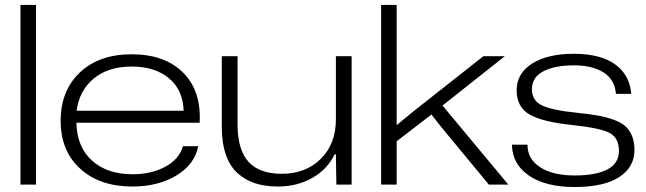

<svg xmlns="http://www.w3.org/2000/svg" viewBox="-20 -749 2621 779"><path d="M63 0V-729H126V0Z M517.1 7.8Q384.8 7.8 305.4 -64.5Q226.1 -136.7 226.1 -258.8Q226.1 -381.3 304.2 -455.1Q382.3 -528.8 514.2 -528.8Q648.4 -528.8 722.9 -454.3Q797.4 -379.9 790 -251H290Q292 -152.8 353.3 -97.4Q414.6 -42 518.1 -42Q595.7 -42 651.9 -73.2Q708 -104.5 722.2 -155.8H784.2Q770 -82 695.8 -37.1Q621.6 7.8 517.1 7.8ZM291 -299.8H725.1Q722.2 -384.8 665 -431.9Q607.9 -479 514.2 -479Q418.9 -479 360.1 -430.2Q301.3 -381.3 291 -299.8Z M1107.9 7.8Q1056.2 7.8 1015.9 -5.1Q975.6 -18.1 944.3 -45.9Q913.1 -73.7 896.5 -121.3Q879.9 -168.9 879.9 -233.9V-521H943.8V-245.1Q943.8 -141.1 988.3 -92.5Q1032.7 -43.9 1123.5 -43.9Q1220.7 -43.9 1281.7 -104.7Q1342.8 -165.5 1342.8 -264.2V-521H1406.7V0H1344.7L1342.8 -123H1337.9Q1308.1 -61.5 1246.6 -26.9Q1185.1 7.8 1107.9 7.8Z M1526.4 0V-729H1589.4V-241.2L1658.2 -297.9L1941.4 -521H2028.3L1775.4 -320.8L2042.5 0H1963.4L1772.5 -231L1730.5 -284.2L1589.4 -175.8V0Z M2311 9.8Q2193.4 9.8 2125.7 -36.9Q2058.1 -83.5 2057.1 -162.1H2120.1Q2120.1 -104 2171.4 -70.6Q2222.7 -37.1 2312 -37.1Q2396.5 -37.1 2443.8 -61.3Q2491.2 -85.4 2491.2 -136.2Q2491.2 -189.9 2453.4 -209.7Q2415.5 -229.5 2306.2 -241.2Q2181.6 -253.9 2128.9 -284.2Q2076.2 -314.5 2076.2 -382.8Q2076.2 -451.7 2139.2 -491.2Q2202.1 -530.8 2308.1 -530.8Q2416.5 -530.8 2475.8 -487.8Q2535.2 -444.8 2541 -368.2H2479Q2474.1 -426.8 2428.5 -455.3Q2382.8 -483.9 2308.1 -483.9Q2231 -483.9 2184.6 -459.7Q2138.2 -435.5 2138.2 -387.2Q2138.2 -341.3 2178 -321.8Q2217.8 -302.2 2316.4 -292Q2369.6 -286.6 2404.8 -280.3Q2439.9 -273.9 2470.5 -262.9Q2501 -252 2518.1 -236.1Q2535.2 -220.2 2544.7 -196.5Q2554.2 -172.9 2554.2 -140.1Q2554.2 -70.8 2492.2 -30.5Q2430.2 9.8 2311 9.8Z"/></svg>

Font: Lumene Sans Expanded Light
Style: Regular
Weight: 300
Width: 7
Designer: Deni Anggara
Version: Version 1.003;Glyphs 3.1.2 (3151)